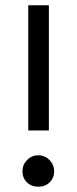

<svg xmlns="http://www.w3.org/2000/svg" viewBox="-20 -697 292 727"><path d="M165 -203H87V-677H165ZM185 -49Q185 -23 168 -6.5Q151 10 125 10Q99 10 82 -6.5Q65 -23 65 -49Q65 -73 82.5 -91Q100 -109 125 -109Q150 -109 167.5 -91Q185 -73 185 -49Z"/></svg>

Font: Hind Siliguri Fixed
Style: Regular
Weight: 400
Designer: Jyotish Sonowal
Foundry: Indian Type Foundry
Version: Version 1.001;October 28, 2021;FontCreator 12.0.0.2565 64-bi